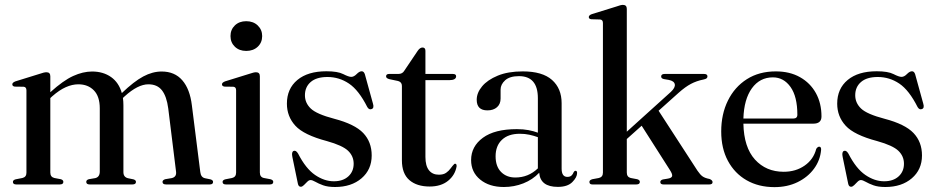

<svg xmlns="http://www.w3.org/2000/svg" viewBox="-20 -757 3847 788"><path d="M186.5 -444V-378.5Q239.5 -426.5 280 -445Q320.5 -463.5 358 -463.5Q403.5 -463.5 435.8 -440.8Q468 -418 480 -375Q530 -423 568 -443.2Q606 -463.5 643.5 -463.5Q697 -463.5 728.2 -427.5Q759.5 -391.5 767.5 -324.5L802 -51Q804.5 -29 821.5 -25.5L843.5 -21Q854.5 -18 854.5 -10.5Q854.5 0 841 0H661.5Q647 0 647 -10.5Q647 -18 658 -21.5L684.5 -26Q705.5 -30.5 702.5 -53L670.5 -312Q664 -361.5 644.8 -386.2Q625.5 -411 589 -411Q546 -411 492 -362L484.5 -355Q486.5 -340.5 486.5 -325V-50.5Q486.5 -30 505.5 -25.5L527.5 -21Q538 -18 538 -10.5Q538 0 523.5 0H348Q334 0 334 -10.5Q334 -18.5 344.5 -21.5L371 -26Q389.5 -30.5 389.5 -53V-312Q389.5 -361.5 365.2 -386.2Q341 -411 301.5 -411Q276.5 -411 250 -399.2Q223.5 -387.5 194 -361.5L186.5 -354.5V-49Q186.5 -30.5 203 -26.5L229.5 -21.5Q240 -18.5 240 -10.5Q240 0 225.5 0H46.5Q33 0 33 -10.5Q33 -18 44 -21L72 -26.5Q88.5 -30.5 88.5 -48V-386Q88.5 -400 77 -401L40.5 -401.5Q30.5 -403 30.5 -411Q30.5 -418 43 -423L143 -454Q161 -460.5 170.5 -460.5Q186.5 -460.5 186.5 -444Z M990.5 -548Q962 -548 944 -565.2Q926 -582.5 926 -609Q926 -635.5 944 -652.8Q962 -670 990.5 -670Q1019.5 -670 1037.8 -652.5Q1056 -635 1056 -609Q1056 -582.5 1037.8 -565.2Q1019.5 -548 990.5 -548ZM1046.5 -444V-49Q1046.5 -30 1063 -26.5L1089.5 -21.5Q1101.5 -18.5 1101.5 -10.5Q1101.5 0 1087.5 0H907Q893.5 0 893.5 -10.5Q893.5 -18 904.5 -21L932.5 -26.5Q949 -30.5 949 -48.5V-386.5Q949 -400 937.5 -401L901.5 -401.5Q891 -403 891 -411Q891 -418 903.5 -423L1003.5 -454Q1022 -460.5 1030.5 -460.5Q1046.5 -460.5 1046.5 -444Z M1350 -13Q1387.5 -13 1409.5 -33Q1431.5 -53 1431.5 -85Q1431.5 -116 1408.8 -138Q1386 -160 1321.5 -178Q1227 -203 1192.2 -241Q1157.5 -279 1157.5 -331.5Q1157.5 -393 1200.5 -428.8Q1243.5 -464.5 1319.5 -464.5Q1366 -464.5 1388.5 -453Q1411 -441.5 1421.5 -441.5Q1432.5 -441.5 1443.8 -453Q1455 -464.5 1464.5 -464.5Q1473.5 -464.5 1477.5 -452L1510.5 -332.5Q1516.5 -313.5 1505.5 -309.5Q1495 -305 1487.5 -317.5Q1452.5 -387 1412.2 -414Q1372 -441 1324 -441Q1279 -441 1255.2 -420.5Q1231.5 -400 1231.5 -366Q1231.5 -334.5 1255.5 -311.5Q1279.5 -288.5 1352 -269.5Q1436 -247.5 1470.8 -211Q1505.5 -174.5 1505.5 -119Q1505.5 -61 1463.8 -25.2Q1422 10.5 1355 10.5Q1325.5 10.5 1306.2 3.5Q1287 -3.5 1274.5 -10.8Q1262 -18 1254.5 -18Q1248 -18 1241 -11Q1234 -4 1227.2 2.8Q1220.5 9.5 1214.5 9.5Q1205 9.5 1202.5 -3.5L1180 -112.5Q1175.5 -133.5 1185 -137.5Q1194.5 -141.5 1203.5 -126.5Q1235 -65 1273 -39Q1311 -13 1350 -13Z M1614 -424.5 1578.5 -432Q1564.5 -435.5 1564.5 -443.5Q1564.5 -453.5 1577 -453.5H1615Q1632 -453.5 1639.5 -467L1694 -548Q1703.5 -562 1714 -562Q1726 -562 1726 -548.5V-453.5H1838.5Q1852 -453.5 1852 -444Q1852 -428 1823 -428H1726V-113Q1726 -76.5 1740.5 -58.2Q1755 -40 1781 -40Q1800 -40 1811 -47.8Q1822 -55.5 1829.5 -66Q1837 -76.5 1845 -84.5Q1854.5 -87.5 1854 -74.5Q1848 -38.5 1819 -15Q1790 8.5 1743.5 8.5Q1690.5 8.5 1660 -18Q1629.5 -44.5 1629.5 -99V-404.5Q1629.5 -420 1614 -424.5Z M1913.5 -100Q1913.5 -156 1961.8 -191.5Q2010 -227 2101 -227Q2127.5 -227 2148.8 -223Q2170 -219 2187.5 -212.5V-354Q2187.5 -444.5 2110 -444.5Q2072 -444.5 2053.2 -427.5Q2034.5 -410.5 2034.5 -389.5V-352.5Q2034.5 -330 2019.8 -317Q2005 -304 1980.5 -304Q1936.5 -304 1936.5 -347.5Q1936.5 -376 1958.5 -402.5Q1980.5 -429 2022.8 -446.5Q2065 -464 2125.5 -464Q2206 -464 2245.5 -429Q2285 -394 2285 -333.5V-65Q2285 -31 2308.5 -31Q2319.5 -31 2325.5 -36.5Q2331.5 -42 2334.5 -50.5Q2337.5 -56 2342 -56Q2348.5 -56 2348.5 -47Q2348.5 -29.5 2329 -9.8Q2309.5 10 2269.5 10Q2197.5 10 2193 -48Q2166 -19.5 2128 -4.5Q2090 10.5 2048 10.5Q1988 10.5 1950.8 -20Q1913.5 -50.5 1913.5 -100ZM2014 -115.5Q2014 -74 2036.5 -51.2Q2059 -28.5 2095 -28.5Q2148.5 -28.5 2187.5 -66V-194Q2171 -200 2152.8 -204Q2134.5 -208 2113.5 -208Q2066 -208 2040 -183.2Q2014 -158.5 2014 -115.5Z M2411 0Q2399 0 2399 -10.5Q2399 -18 2411 -21.5L2438 -26.5Q2454.5 -30.5 2454.5 -48.5V-662.5Q2454.5 -676 2443 -677L2407 -678Q2396.5 -679 2396.5 -687Q2396.5 -694.5 2409 -699L2509 -730Q2528 -737 2536.5 -737Q2552.5 -737 2552.5 -720.5V-216.5L2733.5 -380Q2752 -397.5 2749.5 -411Q2747 -424.5 2725 -429L2704.5 -432.5Q2693.5 -435 2693.5 -443Q2693.5 -453.5 2708 -453.5H2869.5Q2883.5 -453.5 2883.5 -443.5Q2883.5 -438.5 2880 -435.5Q2876.5 -432.5 2866.5 -430.5Q2839 -425 2815.8 -412.8Q2792.5 -400.5 2765 -376L2683 -302.5L2842.5 -56.5Q2854 -39.5 2863.8 -32.8Q2873.5 -26 2892 -22.5Q2904.5 -17.5 2904.5 -9.5Q2904.5 0 2891 0H2703Q2690 0 2690 -10Q2690 -17.5 2700.5 -20.5L2721.5 -24Q2736.5 -26.5 2738.5 -34.2Q2740.5 -42 2729.5 -59L2613.5 -241L2552.5 -186.5V-49Q2552.5 -30.5 2568.5 -26.5L2595 -21.5Q2606 -18.5 2606 -10.5Q2606 0 2591.5 0Z M3351.5 -279Q3351.5 -249.5 3318 -249.5H3031Q3033 -152.5 3078.5 -102.2Q3124 -52 3196.5 -52Q3246 -52 3282.5 -77.5Q3319 -103 3330 -146Q3336 -155 3342 -155Q3350.5 -155 3350 -142.5Q3346.5 -99.5 3321 -64.8Q3295.5 -30 3253.5 -9.5Q3211.5 11 3158.5 11Q3093.5 11 3044.2 -17.2Q2995 -45.5 2967.5 -96.8Q2940 -148 2940 -217.5Q2940 -288.5 2967.5 -344.2Q2995 -400 3045.2 -432Q3095.5 -464 3164 -464Q3221.5 -464 3263.5 -440.2Q3305.5 -416.5 3328.5 -375Q3351.5 -333.5 3351.5 -279ZM3152 -439.5Q3098.5 -439.5 3066 -394.8Q3033.5 -350 3031 -270.5H3235.5Q3252.5 -270.5 3252.5 -286Q3252.5 -360.5 3224.5 -400Q3196.5 -439.5 3152 -439.5Z M3608.5 -13Q3646 -13 3668 -33Q3690 -53 3690 -85Q3690 -116 3667.2 -138Q3644.5 -160 3580 -178Q3485.5 -203 3450.8 -241Q3416 -279 3416 -331.5Q3416 -393 3459 -428.8Q3502 -464.5 3578 -464.5Q3624.5 -464.5 3647 -453Q3669.5 -441.5 3680 -441.5Q3691 -441.5 3702.2 -453Q3713.5 -464.5 3723 -464.5Q3732 -464.5 3736 -452L3769 -332.5Q3775 -313.5 3764 -309.5Q3753.5 -305 3746 -317.5Q3711 -387 3670.8 -414Q3630.5 -441 3582.5 -441Q3537.5 -441 3513.8 -420.5Q3490 -400 3490 -366Q3490 -334.5 3514 -311.5Q3538 -288.5 3610.5 -269.5Q3694.5 -247.5 3729.2 -211Q3764 -174.5 3764 -119Q3764 -61 3722.2 -25.2Q3680.5 10.5 3613.5 10.5Q3584 10.5 3564.8 3.5Q3545.5 -3.5 3533 -10.8Q3520.5 -18 3513 -18Q3506.5 -18 3499.5 -11Q3492.5 -4 3485.8 2.8Q3479 9.5 3473 9.5Q3463.5 9.5 3461 -3.5L3438.5 -112.5Q3434 -133.5 3443.5 -137.5Q3453 -141.5 3462 -126.5Q3493.5 -65 3531.5 -39Q3569.5 -13 3608.5 -13Z"/></svg>

Font: Fraunces 72pt S000
Style: Regular
Weight: 400
Version: Version 1.000; ttfautohint (v1.8.3)